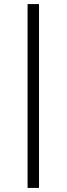

<svg xmlns="http://www.w3.org/2000/svg" viewBox="-20 -770 326 940"><path d="M115 -750H171V150H115Z"/></svg>

Font: Oakes Grotesk
Style: Regular
Weight: 400
Designer: Samuel Oakes
Foundry: Samuel Oakes
Version: Version 1.000;PS 001.000;hotconv 1.0.88;makeotf.lib2.5.64775